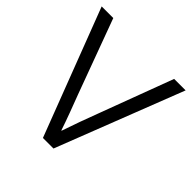

<svg xmlns="http://www.w3.org/2000/svg" viewBox="-169 -764 899 899"><g transform="rotate(45 280.5 -315.0)"><path d="M80 -630 216 -261Q232 -219 249 -173.5Q266 -128 280 -86H282Q297 -131 313 -175Q329 -219 345 -261L483 -630H559L314 0H244L3 -630Z"/></g></svg>

Font: Mukta Malar Light
Style: Regular
Weight: 300
Designer: Aadarsh Rajan, Girish Dalvi, Yashodeep Gholap
Foundry: Ek Type
Version: Version 2.538;PS 1.000;hotconv 16.6.51;makeotf.lib2.5.65220;